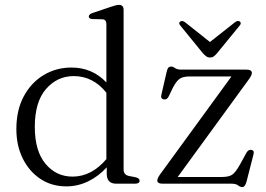

<svg xmlns="http://www.w3.org/2000/svg" viewBox="-20 -752 1089 786"><path d="M47 -223.5Q47 -301.5 77.5 -358Q108 -414.5 159.2 -445Q210.5 -475.5 272.5 -475.5Q358 -475.5 415.5 -414.5V-653.5Q415.5 -672 399.5 -673L358 -674Q343.5 -675 343.5 -684.5Q343.5 -693.5 359.5 -699L432 -723.5Q456 -732 467 -732Q486 -732 486 -711.5V-58Q486 -36 508.5 -31.5L534.5 -26.5Q551.5 -22.5 551.5 -12.5Q551.5 0 533 0H456Q417 0 417 -40.5V-67Q382.5 -29.5 340.2 -9.2Q298 11 251.5 11Q192 11 146 -19.2Q100 -49.5 73.5 -102.5Q47 -155.5 47 -223.5ZM122.5 -232.5Q122.5 -134 166.2 -81.5Q210 -29 277 -29Q354.5 -29 415.5 -100.5V-372.5Q361 -440.5 282 -440.5Q214.5 -440.5 168.5 -387.8Q122.5 -335 122.5 -232.5ZM999 -427.5 707.5 -27.5H888.5Q917 -27.5 930.8 -37Q944.5 -46.5 963 -79.5L988.5 -126Q996.5 -140 1007.5 -138.5Q1022 -137.5 1018 -121L989 -7.5Q983 14 971.5 14Q963.5 14 954.8 7Q946 0 928.5 0H646.5Q624 0 624 -13Q624 -22.5 636 -39L927.5 -439H756Q728.5 -439 714.8 -429Q701 -419 686.5 -390.5L671 -358Q663.5 -343 652 -345Q636.5 -346.5 640.5 -363.5L662 -457Q665 -470 669.2 -474.8Q673.5 -479.5 680.5 -479.5Q688.5 -479.5 696.8 -473.2Q705 -467 722 -467H988.5Q1011 -467 1011 -453.5Q1011 -444 999 -427.5ZM868 -533.5Q861 -525.5 855 -521Q849 -516.5 840 -516.5Q831.5 -516.5 825 -521Q818.5 -525.5 811 -533.5L719 -646.5Q709 -657.5 717.5 -663.5Q725.5 -669.5 737.5 -661L839.5 -580L942 -661Q954 -670 962 -663.5Q970 -657 960.5 -646.5Z"/></svg>

Font: Fraunces 9pt S000 Light
Style: Regular
Weight: 300
Version: Version 1.000; ttfautohint (v1.8.3)